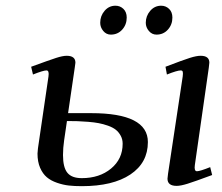

<svg xmlns="http://www.w3.org/2000/svg" viewBox="-20 -637 768 665"><path d="M87.9 -405.8Q151.9 -429.2 174.6 -436.5Q197.3 -443.8 210.9 -443.8Q241.2 -443.8 241.2 -419.9Q241.2 -418.9 238.8 -401.9L215.8 -245.1H295.9Q492.2 -245.1 492.2 -145Q492.2 -73.2 431.6 -32.7Q371.1 7.8 263.2 7.8Q238.3 7.8 218.5 5.6Q198.7 3.4 177.5 -3.9Q156.2 -11.2 142.1 -23.2Q127.9 -35.2 118.9 -55.9Q109.9 -76.7 109.9 -105Q109.9 -115.7 116.2 -155.8L147.9 -372.1Q150.9 -393.1 141.1 -393.1Q129.9 -393.1 94.2 -378.9ZM198.2 -100.1Q198.2 -57.1 213.4 -38.6Q228.5 -20 263.2 -20Q324.7 -20 364.7 -53.2Q404.8 -86.4 404.8 -139.2Q404.8 -154.8 397.9 -167.2Q391.1 -179.7 380.9 -187.7Q370.6 -195.8 354 -201.7Q337.4 -207.5 322 -210.4Q306.6 -213.4 285.2 -215.1Q263.7 -216.8 248.3 -217.3Q232.9 -217.8 211.9 -217.8L202.1 -150.9Q198.2 -124 198.2 -100.1ZM327.1 -558.1Q327.1 -582 342.3 -599.6Q357.4 -617.2 379.9 -617.2Q396 -617.2 407.5 -606.2Q418.9 -595.2 418.9 -576.2Q418.9 -551.8 403.3 -534.4Q387.7 -517.1 363.8 -517.1Q348.1 -517.1 337.6 -529.8Q327.1 -542.5 327.1 -558.1ZM484.9 -558.1Q484.9 -581.5 500.2 -599.4Q515.6 -617.2 538.1 -617.2Q554.2 -617.2 565.7 -606.2Q577.1 -595.2 577.1 -576.2Q577.1 -551.8 561.5 -534.4Q545.9 -517.1 522 -517.1Q506.3 -517.1 495.6 -529.8Q484.9 -542.5 484.9 -558.1ZM553.2 -405.8Q614.3 -429.2 637.5 -436.5Q660.6 -443.8 674.8 -443.8Q705.1 -443.8 705.1 -419.9Q705.1 -415.5 703.1 -401.9L654.8 -64.9Q651.9 -43.9 662.1 -43.9Q672.4 -43.9 708 -58.1L714.8 -30.8Q652.8 -7.8 629.2 -0.5Q605.5 6.8 591.8 6.8Q560.1 6.8 560.1 -18.1Q560.1 -21.5 562 -35.2L612.8 -372.1Q614.3 -383.3 613 -388.2Q611.8 -393.1 606 -393.1Q593.8 -393.1 558.1 -378.9Z"/></svg>

Font: Dehuti Alt
Style: Bold-Italic
Weight: 700
Version: Version 1.2